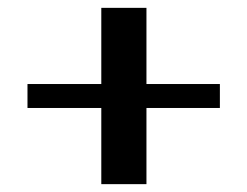

<svg xmlns="http://www.w3.org/2000/svg" viewBox="-20 -571 630 489"><path d="M238 -296H50V-357H238V-551H353V-357H540V-296H353V-102H238Z"/></svg>

Font: Taviraj Medium
Style: Regular
Weight: 500
Designer: Katatrad Team
Foundry: CadsonDemak
Version: Version 1.030